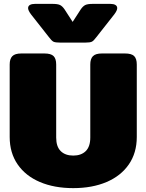

<svg xmlns="http://www.w3.org/2000/svg" viewBox="-20 -956 756 991"><path d="M232 -765 140 -882Q125 -902 125 -914Q125 -925 134.5 -930.5Q144 -936 161 -936H250Q278 -936 290 -930Q302 -924 313 -908L355 -843L397 -908Q408 -924 420 -930Q432 -936 460 -936H549Q566 -936 575.5 -930.5Q585 -925 585 -914Q585 -902 570 -882L478 -765Q464 -746 454.5 -741Q445 -736 417 -736H293Q265 -736 255.5 -741Q246 -746 232 -765ZM30 -249V-623Q30 -652 43.5 -666Q57 -680 90 -680H209Q243 -680 256.5 -666.5Q270 -653 270 -623V-246Q270 -199 293.5 -176Q317 -153 358 -153Q399 -153 422.5 -176Q446 -199 446 -246V-623Q446 -652 459.5 -666Q473 -680 506 -680H625Q659 -680 672.5 -666.5Q686 -653 686 -623V-249Q686 -167 645 -107.5Q604 -48 530 -16.5Q456 15 358 15Q260 15 186 -16.5Q112 -48 71 -107.5Q30 -167 30 -249Z"/></svg>

Font: Mitr
Style: Bold
Weight: 700
Designer: Thanarat Vachiruckul
Foundry: Cadson Demak
Version: Version 1.003